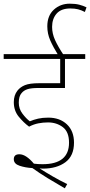

<svg xmlns="http://www.w3.org/2000/svg" viewBox="-20 -916 490 1043"><path d="M241 -251Q214 -251 188.5 -246Q163 -241 138 -228Q108 -250 81.5 -282.5Q55 -315 55 -361Q55 -399 75 -424Q90 -443 115.5 -453.5Q141 -464 194 -464H307V-596H0V-622H443V-596H333V-438H188Q150 -438 129.5 -431.5Q109 -425 97 -410Q82 -393 82 -358Q82 -325 102 -298.5Q122 -272 142 -257Q163 -266 187 -271.5Q211 -277 242 -277Q305 -277 343.5 -240.5Q382 -204 382 -141Q382 -69 335 -34.5Q288 0 213 0Q206 0 195 -1Q228 20 266 42Q304 64 345 84L332 107Q285 80 240 52.5Q195 25 156 -3Q118 -5 86.5 -15.5Q55 -26 55 -51Q55 -78 85 -78Q104 -78 124 -64.5Q144 -51 164 -27Q186 -24 211 -24Q355 -24 355 -141Q355 -200 321 -225.5Q287 -251 241 -251ZM297 -615Q269 -660 253 -696.5Q237 -733 237 -773Q237 -831 272.5 -863.5Q308 -896 359 -896Q389 -896 410.5 -890.5Q432 -885 450 -876L441 -851Q422 -861 404 -865.5Q386 -870 362 -870Q312 -870 287.5 -842Q263 -814 263 -770Q263 -734 279 -698.5Q295 -663 327 -615Z"/></svg>

Font: Noto Sans SemiCondensed Thin
Style: Regular
Weight: 100
Width: 4
Designer: Monotype Design Team
Foundry: Monotype Imaging Inc.
Version: Version 2.013; ttfautohint (v1.8.4.7-5d5b)